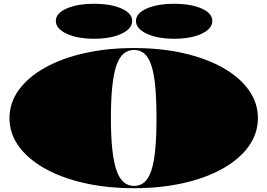

<svg xmlns="http://www.w3.org/2000/svg" viewBox="-20 -976 1408 1011"><path d="M686 -723Q827 -723 946 -696Q1065 -669 1153 -619.5Q1241 -570 1289.5 -502.5Q1338 -435 1338 -354Q1338 -273 1289.5 -205.5Q1241 -138 1153 -88.5Q1065 -39 946 -12Q827 15 686 15Q544 15 424.5 -12Q305 -39 216.5 -88.5Q128 -138 79 -205.5Q30 -273 30 -354Q30 -435 79 -502.5Q128 -570 216.5 -619.5Q305 -669 424.5 -696Q544 -723 686 -723ZM686 -713Q654 -713 630.5 -693Q607 -673 592.5 -630Q578 -587 571 -518.5Q564 -450 564 -354Q564 -260 571 -192.5Q578 -125 592.5 -81.5Q607 -38 630.5 -17.5Q654 3 686 3Q718 3 740.5 -16.5Q763 -36 777 -78.5Q791 -121 797.5 -189Q804 -257 804 -354Q804 -452 797.5 -520.5Q791 -589 777 -631.5Q763 -674 740.5 -693.5Q718 -713 686 -713ZM897 -956Q986 -956 1042 -931Q1098 -906 1098 -866Q1098 -825 1042 -798.5Q986 -772 897 -772Q809 -772 752.5 -798.5Q696 -825 696 -866Q696 -906 752.5 -931Q809 -956 897 -956ZM475 -956Q564 -956 620 -931Q676 -906 676 -866Q676 -825 620 -798.5Q564 -772 475 -772Q387 -772 330.5 -798.5Q274 -825 274 -866Q274 -906 330.5 -931Q387 -956 475 -956Z"/></svg>

Font: Kalnia Expanded
Style: Bold
Weight: 700
Width: 7
Designer: Frida Medrano
Foundry: Frida Medrano
Version: Version 1.105